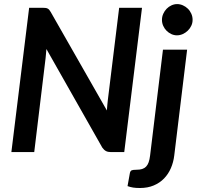

<svg xmlns="http://www.w3.org/2000/svg" viewBox="-20 -762 994 962"><path d="M691.5 -723 602.5 0H535.5Q520.5 0 510.8 -5.2Q501 -10.5 492.5 -22.5L212.5 -516.5Q211.5 -504 210.5 -492.8Q209.5 -481.5 208.5 -471.5L151.5 0H37L126 -723H194Q202.5 -723 208.2 -722.2Q214 -721.5 218.5 -719.2Q223 -717 226.5 -713Q230 -709 234 -702L515.5 -208.5Q516.5 -223.5 517.8 -237.2Q519 -251 520.5 -262.5L577 -723ZM917.5 -513 853 17.5Q849 51 836.2 80.5Q823.5 110 802 132.2Q780.5 154.5 750.2 167.2Q720 180 681 180Q661 180 647 177.8Q633 175.5 619 170.5L631 104Q633.5 94 640.2 91.2Q647 88.5 664 88.5Q680.5 88.5 692.2 84.8Q704 81 712 72.8Q720 64.5 724.8 51Q729.5 37.5 732 17.5L796.5 -513ZM945 -662.5Q945 -646.5 938.2 -632.5Q931.5 -618.5 920.5 -608Q909.5 -597.5 895.5 -591.2Q881.5 -585 866.5 -585Q852 -585 838.5 -591.2Q825 -597.5 814.5 -608Q804 -618.5 797.8 -632.5Q791.5 -646.5 791.5 -662.5Q791.5 -678.5 798 -693Q804.5 -707.5 815 -718.2Q825.5 -729 839.2 -735.2Q853 -741.5 867.5 -741.5Q882.5 -741.5 896.5 -735.2Q910.5 -729 921.2 -718.5Q932 -708 938.5 -693.5Q945 -679 945 -662.5Z"/></svg>

Font: Lato 2
Style: Bold Italic
Weight: 700
Italic angle: -7°
Designer: Lukasz Dziedzic with Adam Twardoch and Botio Nikoltchev
Foundry: tyPoland Lukasz Dziedzic
Version: Version 2.015; 2015-08-06; http://www.latofonts.com/